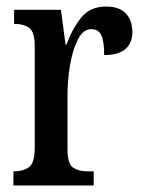

<svg xmlns="http://www.w3.org/2000/svg" viewBox="-20 -566 437 586"><path d="M21 0V-43H24Q50 -43 68 -55.5Q86 -68 86 -115V-425Q86 -469 69 -481Q52 -493 26 -493H23V-536H166L180 -430H183Q201 -479 228 -512.5Q255 -546 304 -546Q345 -546 364.5 -524.5Q384 -503 384 -468Q384 -435 363 -416.5Q342 -398 298 -398Q298 -439 289.5 -458Q281 -477 258 -477Q234 -477 218 -446Q202 -415 194 -368.5Q186 -322 186 -276V-110Q186 -66 203 -54.5Q220 -43 246 -43H266V0Z"/></svg>

Font: Noto Serif Myanmar ExtraCondensed Medium
Style: Regular
Weight: 500
Width: 2
Designer: Ben Mitchell and the Monotype Design Team
Foundry: Monotype Imaging Inc.
Version: Version 2.106; ttfautohint (v1.8.4.7-5d5b)